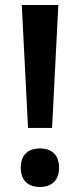

<svg xmlns="http://www.w3.org/2000/svg" viewBox="-20 -734 320 767"><path d="M188 -223 213 -714H67L92 -223ZM63 -64C63 -9 97 13 140 13C181 13 216 -9 216 -64C216 -120 181 -141 140 -141C97 -141 63 -120 63 -64Z"/></svg>

Font: Noto Sans Ol Chiki SemiBold
Style: Regular
Weight: 600
Designer: Monotype Design Team, Lewis McGuffie
Foundry: Monotype Imaging Inc.
Version: Version 2.003